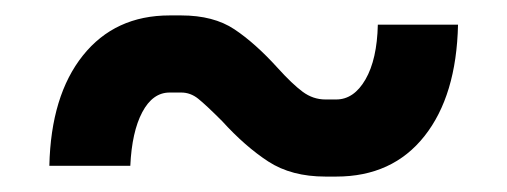

<svg xmlns="http://www.w3.org/2000/svg" viewBox="-20 -446 658 249"><path d="M268 -289Q247 -310 237 -318Q227 -326 215 -326H200Q178 -326 164.5 -300.5Q151 -275 149 -231H44Q46 -322 87.5 -374Q129 -426 200 -426H215Q257 -426 284 -408Q311 -390 340 -358Q359 -337 372.5 -327Q386 -317 402 -317H416Q439 -317 454 -343Q469 -369 470 -414H574Q572 -322 530.5 -269.5Q489 -217 416 -217H402Q358 -217 328 -236.5Q298 -256 268 -289Z"/></svg>

Font: Bai Jamjuree SemiBold
Style: Regular
Weight: 600
Version: Version 1.000; ttfautohint (v1.6)